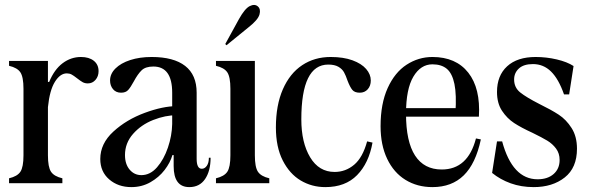

<svg xmlns="http://www.w3.org/2000/svg" viewBox="-20 -749 2407 785"><path d="M154 -414H181Q202 -465 236 -490.5Q270 -516 311 -516Q344 -516 363.5 -500.5Q383 -485 383 -458Q383 -437 370.5 -422.5Q358 -408 339 -408Q327 -408 318 -413Q309 -418 295 -429Q281 -440 272.5 -444.5Q264 -449 253 -449Q226 -449 204.5 -414.5Q183 -380 176 -311H154ZM17 0V-20Q51 -28 63.5 -47Q76 -66 76 -114V-386Q76 -434 63.5 -453Q51 -472 17 -480V-500H90H176V-114Q176 -66 188.5 -47Q201 -28 235 -20V0H162H90Z M690 -70V-123L684 -175V-370Q684 -477 607 -477Q575 -477 559 -461.5Q543 -446 527 -416Q514 -392 504 -381Q494 -370 475 -370Q454 -370 442 -384.5Q430 -399 430 -420Q430 -447 452 -469Q474 -491 512.5 -503.5Q551 -516 600 -516Q690 -516 737 -479.5Q784 -443 784 -370V-100Q784 -59 805 -59Q817 -59 825.5 -71Q834 -83 834 -104H841Q841 -50 818.5 -17Q796 16 754 16Q690 16 690 -70ZM390 -99Q390 -162 443.5 -211Q497 -260 571.5 -287.5Q646 -315 702 -315L703 -278Q656 -278 606.5 -258.5Q557 -239 524 -201.5Q491 -164 491 -115Q491 -78 510 -55.5Q529 -33 558 -33Q594 -33 622 -65Q650 -97 666.5 -145.5Q683 -194 684 -242H700V-115H685Q676 -84 653 -54Q630 -24 595 -4Q560 16 517 16Q463 16 426.5 -15.5Q390 -47 390 -99Z M863 0V-20Q897 -28 909.5 -47Q922 -66 922 -114V-386Q922 -434 909.5 -453Q897 -472 863 -480V-500H936H1022V-114Q1022 -66 1034.5 -47Q1047 -28 1081 -20V0H1008H936ZM901 -569 957 -671Q981 -714 1001 -724Q1021 -734 1034 -723Q1047 -712 1041 -690Q1035 -668 997 -638L906 -564Z M1108 -228Q1108 -319 1136.5 -384Q1165 -449 1215.5 -482.5Q1266 -516 1332 -516Q1384 -516 1421 -502.5Q1458 -489 1477 -467Q1496 -445 1496 -420Q1496 -398 1483.5 -384Q1471 -370 1451 -370Q1430 -370 1420.5 -381.5Q1411 -393 1401 -419Q1394 -440 1386.5 -453.5Q1379 -467 1363.5 -476Q1348 -485 1322 -485Q1212 -485 1212 -261Q1212 -166 1248 -106Q1284 -46 1348 -46Q1393 -46 1428 -75.5Q1463 -105 1481 -171L1503 -166Q1488 -82 1440 -33Q1392 16 1310 16Q1255 16 1209.5 -11Q1164 -38 1136 -93Q1108 -148 1108 -228Z M1536 -233Q1536 -325 1565 -389Q1594 -453 1642.5 -484.5Q1691 -516 1748 -516Q1844 -516 1894.5 -452Q1945 -388 1938 -272H1608V-307H1867L1842 -287Q1847 -362 1838 -405.5Q1829 -449 1807 -467.5Q1785 -486 1748 -486Q1700 -486 1670 -435.5Q1640 -385 1640 -284Q1640 -170 1677 -113Q1714 -56 1786 -56Q1893 -56 1926 -183L1946 -179Q1925 -80 1876 -32Q1827 16 1748 16Q1686 16 1638 -13.5Q1590 -43 1563 -99.5Q1536 -156 1536 -233Z M1992 -42 2012 -171H2033Q2075 -16 2178 -16Q2219 -16 2243.5 -37.5Q2268 -59 2268 -95Q2268 -122 2253.5 -141.5Q2239 -161 2217.5 -174Q2196 -187 2157 -206Q2111 -227 2082 -246Q2053 -265 2032.5 -296Q2012 -327 2012 -373Q2012 -440 2053.5 -478Q2095 -516 2170 -516Q2214 -516 2256.5 -506Q2299 -496 2325 -479L2307 -363H2286Q2264 -426 2233 -456.5Q2202 -487 2159 -487Q2121 -487 2101.5 -469Q2082 -451 2082 -424Q2082 -391 2107 -371Q2132 -351 2185 -324Q2234 -300 2264.5 -280Q2295 -260 2317 -225.5Q2339 -191 2339 -141Q2339 -63 2289 -23.5Q2239 16 2162 16Q2111 16 2068 0.5Q2025 -15 1992 -42Z"/></svg>

Font: RL Madena Variable
Style: Regular
Weight: 400
Designer: I Kadek Wantara Putra
Foundry: Roughlines ID
Version: Version 1.000;Glyphs 3.1.2 (3151)